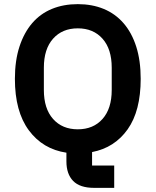

<svg xmlns="http://www.w3.org/2000/svg" viewBox="-20 -730 752 928"><path d="M532 178H435Q366 178 333.5 144.5Q301 111 301 50V8Q187 -9 119.5 -100Q52 -191 52 -349Q52 -437 74 -504.5Q96 -572 135.5 -618Q175 -664 231 -687Q287 -710 356 -710Q425 -710 481 -687Q537 -664 577 -618Q617 -572 638.5 -504.5Q660 -437 660 -349Q660 -194 597 -105Q534 -16 425 5V70H532ZM356 -105Q431 -105 475.5 -155Q520 -205 520 -295V-403Q520 -493 475.5 -543Q431 -593 356 -593Q281 -593 236.5 -543Q192 -493 192 -403V-295Q192 -205 236.5 -155Q281 -105 356 -105Z"/></svg>

Font: IBM Plex Sans Thai SmBld
Style: Regular
Weight: 600
Designer: Mike Abbink, Paul van der Laan, Pieter van Rosmalen, Ben Mitchell, Mark Frömberg
Foundry: Bold Monday
Version: Version 1.2